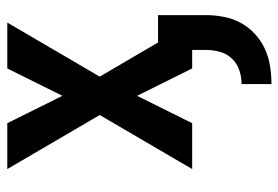

<svg xmlns="http://www.w3.org/2000/svg" viewBox="-142 -418 783 540"><g transform="rotate(-90 250.0 -148.5)"><path d="M283 223V139Q303 139 322 132.5Q341 126 354.5 112Q368 98 373.5 78.5Q379 59 379 39V0H327L250 -155L173 0H44L196 -260L44 -520H173L250 -365L327 -520H456L304 -260L400 -96H477V39Q477 64 472 89.5Q467 115 455 137Q443 159 424 176.5Q405 194 382 204.5Q359 215 333.5 219Q308 223 283 223Z"/></g></svg>

Font: Iosevka
Style: Bold
Weight: 700
Monospace: yes
Designer: Belleve Invis
Foundry: Belleve Invis
Version: Version 32.5.0; ttfautohint (v1.8.4)